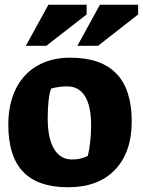

<svg xmlns="http://www.w3.org/2000/svg" viewBox="-20 -776 602 809"><path d="M15 -251Q15 -337 46.5 -401Q78 -465 137 -499Q196 -533 276 -533Q535 -533 535 -265Q535 -134 464.5 -60.5Q394 13 267 13Q140 13 77.5 -52Q15 -117 15 -251ZM350 -119Q356 -142 360 -178Q364 -214 364 -247Q364 -328 338.5 -370Q313 -412 263 -412Q230 -412 196 -403Q189 -388 185 -354.5Q181 -321 181 -278Q181 -194 207.5 -149Q234 -104 283 -104Q303 -104 318 -107.5Q333 -111 350 -119ZM184 -756H345V-715L175 -583H89ZM401 -756H562V-715L393 -583H306Z"/></svg>

Font: Suez One
Style: Regular
Weight: 400
Version: Version 1.000